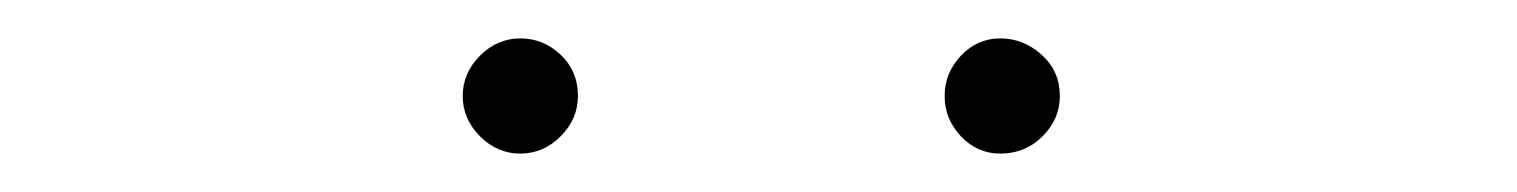

<svg xmlns="http://www.w3.org/2000/svg" viewBox="-20 -665 790 100"><path d="M251 -585Q239 -585 230 -594Q221 -603 221 -615Q221 -627 230 -636Q239 -645 251 -645Q263 -645 272 -636.5Q281 -628 281 -615Q281 -603 272 -594Q263 -585 251 -585ZM501 -585Q489 -585 480.5 -594Q472 -603 472 -615Q472 -627 480.5 -636Q489 -645 501 -645Q513 -645 522.5 -636.5Q532 -628 532 -615Q532 -603 523 -594Q514 -585 501 -585Z"/></svg>

Font: Inconsolata ExtraExpanded ExtraLight
Style: Regular
Weight: 200
Width: 8
Monospace: yes
Designer: Raph Levien, Cyreal, Brenton Simpson
Foundry: Raph Levien, Cyreal, Google
Version: Version 3.100; ttfautohint (v1.8.4.7-5d5b)